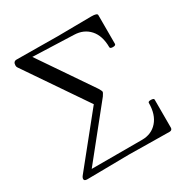

<svg xmlns="http://www.w3.org/2000/svg" viewBox="-156 -792 888 922"><g transform="rotate(-30 288.5 -331.0)"><path d="M66.9 2.9Q49.8 2.9 49.8 -7.8Q49.8 -16.1 58.1 -25.9L273.9 -293.9L44.9 -629.9Q41 -635.3 41 -642.1Q41 -665 60.1 -665Q98.6 -665 174.3 -664.1Q250 -663.1 288.1 -663.1Q319.8 -663.1 381.6 -664.1Q443.4 -665 474.1 -665Q506.8 -665 506.8 -653.8V-494.1Q506.8 -485.4 491 -485.4Q475.1 -485.4 475.1 -494.1Q475.1 -557.1 443.4 -592.8Q411.6 -628.4 358.9 -629.9L131.8 -638.2L330.1 -347.2Q340.8 -329.1 340.8 -325.2Q340.8 -323.2 339.8 -320.8Q338.9 -318.4 337.6 -316.4Q336.4 -314.5 334 -310.5Q331.5 -306.6 330.1 -304.2L109.9 -29.8H389.2Q441.9 -29.8 473.9 -66.4Q505.9 -103 505.9 -167Q505.9 -175.3 522 -174.8Q538.1 -174.3 538.1 -167V-11.2Q538.1 -4.9 534.2 -1Q530.3 2.9 522.9 2.9Q485.4 2.9 410.9 1.5Q336.4 0 298.8 0Q259.8 0 182.4 1.5Q105 2.9 66.9 2.9Z"/></g></svg>

Font: Junicode SmCond Light
Style: Regular
Weight: 300
Width: 4
Designer: Peter S. Baker
Version: Version 2.206